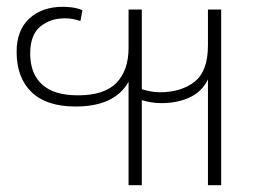

<svg xmlns="http://www.w3.org/2000/svg" viewBox="-20 -545 787 566"><path d="M359 1V-304Q318 -231 203 -231Q117 -231 73 -273.5Q29 -316 29 -392Q29 -456 66.5 -490.5Q104 -525 166 -525Q179 -525 193.5 -523Q208 -521 223 -515L217 -483Q195 -491 171 -491Q128 -491 98.5 -466.5Q69 -442 69 -387Q69 -328 104 -296Q139 -264 210 -264Q288 -264 323.5 -301Q359 -338 359 -404V-517H398V-282Q408 -279 422 -276Q436 -273 451 -273Q514 -273 553.5 -304Q593 -335 593 -411V-517H632V1H593V-311Q575 -274 538.5 -257.5Q502 -241 456 -241Q426 -241 398 -250V1Z"/></svg>

Font: Noto Sans Thai UI ExtLt
Style: Regular
Weight: 200
Designer: Monotype Design Team
Foundry: Monotype Imaging Inc.
Version: Version 2.000;GOOG;noto-source:20170915:90ef993387c0